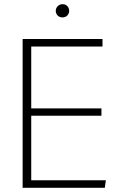

<svg xmlns="http://www.w3.org/2000/svg" viewBox="-20 -896 566 916"><path d="M469 -674H129V-379H464V-344H129V-36H485L480 0H88V-710H469ZM278 -813Q263 -813 254.5 -822.5Q246 -832 246 -844Q246 -857 255.5 -866.5Q265 -876 278 -876Q293 -876 301.5 -866.5Q310 -857 310 -844Q310 -832 301.5 -822.5Q293 -813 278 -813Z"/></svg>

Font: Livvic ExtraLight
Style: Regular
Weight: 275
Designer: Jacques Le Bailly, Baron von Fonthausen
Version: Version 1.001; ttfautohint (v1.8.2)